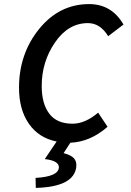

<svg xmlns="http://www.w3.org/2000/svg" viewBox="-20 -686 640 939"><path d="M155 233 154 184Q264 178 268 134Q270 100 199 92L257 6Q170 -11 121.5 -80.5Q73 -150 73 -257Q73 -423 171.5 -544.5Q270 -666 416 -666Q526 -666 584 -566L509 -509Q470 -573 410 -573Q314 -573 249 -478.5Q184 -384 184 -265Q184 -179 221 -130Q258 -81 335 -81Q396 -81 460 -135L506 -66Q422 8 324 12L291 63Q327 72 341.5 88Q356 104 353 131Q341 228 155 233Z"/></svg>

Font: TypoPRO Source Code Pro
Style: Italic
Weight: 600
Italic angle: -11°
Monospace: yes
Designer: Paul D. Hunt, Teo Tuominen
Foundry: Adobe Systems Incorporated
Version: Version 1.030;PS 1.0;hotconv 1.0.84;makeotf.lib2.5.63406